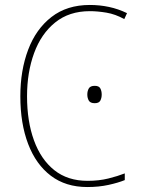

<svg xmlns="http://www.w3.org/2000/svg" viewBox="-20 -744 570 774"><path d="M332 10Q245 10 185 -35.5Q125 -81 93.5 -163.5Q62 -246 62 -356Q62 -460 93.5 -543.5Q125 -627 187.5 -675.5Q250 -724 342 -724Q382 -724 419.5 -716Q457 -708 492 -691L481 -667Q445 -687 409 -693Q373 -699 342 -699Q259 -699 202.5 -653.5Q146 -608 117.5 -530Q89 -452 89 -356Q89 -255 117 -178Q145 -101 199 -58Q253 -15 333 -15Q379 -15 417 -24.5Q455 -34 483 -45V-18Q456 -7 417 1.5Q378 10 332 10ZM362 -328Q344 -328 338 -338.5Q332 -349 332 -363Q332 -377 338 -387.5Q344 -398 362 -398Q379 -398 384.5 -387.5Q390 -377 390 -363Q390 -349 384.5 -338.5Q379 -328 362 -328Z"/></svg>

Font: Noto Sans Mono Condensed Thin
Style: Regular
Weight: 100
Width: 3
Designer: Monotype Design Team
Foundry: Monotype Imaging Inc.
Version: Version 2.014; ttfautohint (v1.8.4.7-5d5b)